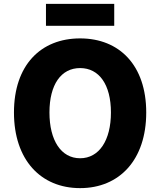

<svg xmlns="http://www.w3.org/2000/svg" viewBox="-20 -956 826 990"><path d="M393 14C596 14 734 -132 734 -376C734 -619 596 -758 393 -758C190 -758 52 -620 52 -376C52 -132 190 14 393 14ZM393 -140C295 -140 235 -232 235 -376C235 -520 295 -605 393 -605C491 -605 552 -520 552 -376C552 -232 491 -140 393 -140ZM217 -823H569V-936H217Z"/></svg>

Font: Source Han Sans HK Heavy
Style: Regular
Weight: 900
Designer: Ryoko NISHIZUKA 西塚涼子 (kana, bopomofo & ideographs); Paul D. Hunt (Latin, Greek & Cyrillic); Sandoll Communications 산돌커뮤니
Foundry: Adobe
Version: Version 2.000;hotconv 1.0.107;makeotfexe 2.5.65593